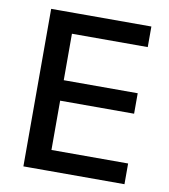

<svg xmlns="http://www.w3.org/2000/svg" viewBox="-75 -703 677 767"><g transform="rotate(10 264.0 -319.5)"><path d="M71 0V-639H170V0ZM100.5 0V-84H481V0ZM128 -284V-367H470V-284ZM100 -555.5V-639H477.5V-555.5Z"/></g></svg>

Font: Anek Odia Medium
Style: Regular
Weight: 500
Designer: Yesha Goshar & Mahesh Sahu (Odia), Yesha Goshar (Latin)
Foundry: Ek Type
Version: Version 1.003